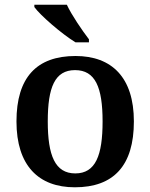

<svg xmlns="http://www.w3.org/2000/svg" viewBox="-20 -786 639 816"><path d="M301 -606H358V-619C329 -657 285 -721 264 -766H126V-756C151 -721 242 -642 301 -606ZM298 10C463 10 549 -82 549 -270C549 -457 455 -548 301 -548C136 -548 50 -457 50 -270C50 -82 144 10 298 10ZM300 -49C214 -49 183 -125 183 -270C183 -415 213 -488 299 -488C385 -488 416 -415 416 -270C416 -125 386 -49 300 -49Z"/></svg>

Font: Noto Serif SemiBold
Style: Regular
Weight: 600
Designer: Monotype Design Team
Foundry: Monotype Imaging Inc.
Version: Version 2.013